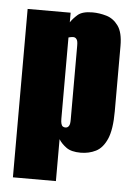

<svg xmlns="http://www.w3.org/2000/svg" viewBox="-48 -541 487 694"><g transform="rotate(5 195.5 -193.5)"><path d="M25 116V-495H181V-460Q190 -474 206.5 -488.5Q223 -503 260 -503Q285 -503 310.5 -495.5Q336 -488 353.5 -464Q371 -440 371 -391V-154Q371 -88 356 -53.5Q341 -19 316 -6.5Q291 6 261 6Q227 6 209 -7Q191 -20 181 -36V116ZM198 -80Q202 -80 205 -81.5Q208 -83 210.5 -86.5Q213 -90 214 -95.5Q215 -101 215 -110V-378Q215 -387 214 -392.5Q213 -398 210.5 -401.5Q208 -405 205 -406.5Q202 -408 198 -408Q195 -408 192 -407.5Q189 -407 186.5 -406.5Q184 -406 182.5 -405.5Q181 -405 181 -405V-110Q181 -99 183 -92Q185 -85 189 -82.5Q193 -80 198 -80Z"/></g></svg>

Font: Alumni Sans Thin Black
Style: Regular
Weight: 900
Version: Version 1.018